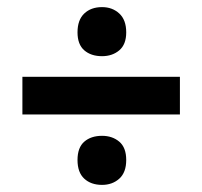

<svg xmlns="http://www.w3.org/2000/svg" viewBox="-20 -639 568 540"><path d="M267 -119Q236 -119 217 -136.5Q198 -154 198 -189Q198 -224 217 -240.5Q236 -257 267 -257Q296 -257 315.5 -240.5Q335 -224 335 -189Q335 -154 315.5 -136.5Q296 -119 267 -119ZM43 -423H486V-317H43ZM267 -481Q236 -481 217 -497.5Q198 -514 198 -548Q198 -583 217 -601Q236 -619 267 -619Q296 -619 315.5 -601Q335 -583 335 -548Q335 -514 315.5 -497.5Q296 -481 267 -481Z"/></svg>

Font: Encode Sans Normal
Style: Bold
Weight: 700
Designer: Pablo Impallari, Andres Torresi
Foundry: Pablo Impallari, Andres Torresi
Version: Version 1.000; ttfautohint (v1.00) -l 8 -r 50 -G 200 -x 14 -